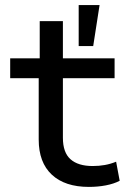

<svg xmlns="http://www.w3.org/2000/svg" viewBox="-20 -725 509 754"><path d="M329 9Q235 9 183.5 -39Q132 -87 132 -177V-418H20V-496H136V-642H227V-496H430V-418H227V-184Q227 -126 257 -99.5Q287 -73 344 -73Q369 -73 391.5 -77Q414 -81 436 -90L450 -15Q427 -3 395.5 3Q364 9 329 9ZM289 -544V-705H371L346 -544Z"/></svg>

Font: Nunito Sans 7pt SemiExpanded
Style: Regular
Weight: 400
Width: 6
Designer: Vernon Adams
Foundry: Vernon Adams
Version: Version 3.101;gftools[0.9.27]